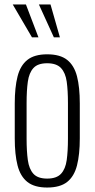

<svg xmlns="http://www.w3.org/2000/svg" viewBox="-20 -830 423 859"><path d="M191 9Q134 9 102.5 -16Q71 -41 58.5 -90Q46 -139 46 -211V-367Q46 -439 58.5 -488Q71 -537 102.5 -562Q134 -587 191 -587Q249 -587 280.5 -562Q312 -537 324.5 -488.5Q337 -440 337 -367V-211Q337 -139 324.5 -90Q312 -41 280.5 -16Q249 9 191 9ZM191 -31Q233 -31 253 -52.5Q273 -74 278.5 -114Q284 -154 284 -209V-369Q284 -425 278.5 -464.5Q273 -504 253 -525.5Q233 -547 191 -547Q149 -547 129.5 -525.5Q110 -504 104.5 -464.5Q99 -425 99 -369V-209Q99 -154 104.5 -114Q110 -74 129.5 -52.5Q149 -31 191 -31ZM123 -663 37 -810H96L152 -663ZM221 -663 154 -810H206L248 -663Z"/></svg>

Font: Oswald ExtraLight
Style: Regular
Weight: 250
Designer: Vernon Adams
Foundry: Vernon Adams
Version: Version 4.103;gftools[0.9.33.dev8+g029e19f]